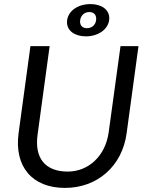

<svg xmlns="http://www.w3.org/2000/svg" viewBox="-20 -906 713 940"><path d="M298 14C454 14 578 -90 600 -254L658 -680H570L512 -258C496 -142 413 -66 312 -66C201 -66 148 -132 164 -247L223 -680H129L71 -254C49 -90 138 14 298 14ZM401 -728C465 -728 515 -767 515 -817C515 -859 477 -886 423 -886C357 -886 308 -848 308 -797C308 -757 344 -728 401 -728ZM406 -768C385 -768 372 -780 372 -800C372 -827 391 -847 417 -847C439 -847 451 -834 451 -814C451 -787 432 -768 406 -768Z"/></svg>

Font: Ronzino Oblique
Style: Italic
Weight: 400
Italic angle: -8°
Designer: Nunzio Mazzaferro
Foundry: Collletttivo
Version: Version 1.000;Glyphs 3.3 (3337)